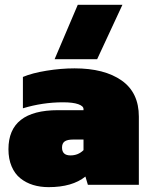

<svg xmlns="http://www.w3.org/2000/svg" viewBox="-20 -768 627 798"><path d="M207 -522 303.2 -748H488.8L383.8 -522ZM182.1 9.8Q147 9.8 117.4 0.7Q87.9 -8.3 64.7 -26.9Q41.5 -45.4 28.3 -76.4Q15.1 -107.4 15.1 -147.9Q15.1 -310.1 221.2 -310.1H327.1V-314.9Q327.1 -327.1 305.2 -335Q283.2 -342.8 242.2 -342.8Q157.2 -342.8 75.2 -317.9V-448.2Q113.3 -464.4 173.3 -474.1Q233.4 -483.9 290 -483.9Q413.6 -483.9 485.4 -433.6Q557.1 -383.3 557.1 -283.2V0H345.2L335 -34.2Q280.3 9.8 182.1 9.8ZM272.9 -122.1Q305.2 -122.1 327.1 -144V-188H283.2Q259.8 -188 248.8 -180.2Q237.8 -172.4 237.8 -154.8Q237.8 -122.1 272.9 -122.1Z"/></svg>

Font: Kanit Black
Style: Regular
Weight: 900
Designer: Katatrad Team
Foundry: CadsonDemak
Version: Version 1.000;PS 001.000;hotconv 1.0.88;makeotf.lib2.5.64775